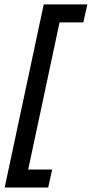

<svg xmlns="http://www.w3.org/2000/svg" viewBox="-20 -760 413 864"><path d="M176.8 -740.2H373L355 -659.2H248L106.9 2.9H214.8L196.8 84H1Z"/></svg>

Font: D-DIN Exp
Style: DINExp-Italic
Weight: 400
Width: 7
Italic angle: -12°
Designer: Charles Nix
Foundry: Datto Inc.
Version: Version 1.00